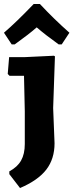

<svg xmlns="http://www.w3.org/2000/svg" viewBox="-39 -752 370 968"><path d="M20 -528 -19 -587Q45 -642 131 -732H162Q234 -655 311 -587L272 -528H257Q190 -576 146 -614Q109 -581 35 -528ZM233 -471 238 -468 229 -207 236 -30Q236 49 194.5 103Q153 157 62 196L8 126V112Q49 90 67.5 57Q86 24 86 -26V-191L82 -370H9L0 -379L7 -464H86Z"/></svg>

Font: Alegreya Sans SC ExtraBold
Style: Regular
Weight: 800
Designer: Juan Pablo del Peral
Foundry: Huerta Tipografica
Version: Version 2.007